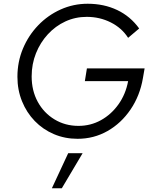

<svg xmlns="http://www.w3.org/2000/svg" viewBox="-20 -731 825 1025"><path d="M394 10Q326 10 267.5 -15Q209 -40 165.5 -85Q122 -130 97.5 -190.5Q73 -251 73 -321Q73 -401 102.5 -471.5Q132 -542 184 -596Q236 -650 304 -680.5Q372 -711 448 -711Q535 -711 605.5 -677.5Q676 -644 723 -579L664 -529Q630 -582 571 -611.5Q512 -641 443 -641Q382 -641 329 -616.5Q276 -592 235.5 -548Q195 -504 172 -446.5Q149 -389 149 -323Q149 -247 181.5 -187.5Q214 -128 271 -93.5Q328 -59 399 -59Q464 -59 519 -89.5Q574 -120 612.5 -174Q651 -228 664 -298H433L444 -366H752L743 -314Q727 -220 677 -146.5Q627 -73 554 -31.5Q481 10 394 10ZM257 274 344 87H421L310 274Z"/></svg>

Font: Red Hat Text VF
Style: Italic
Weight: 300
Italic angle: -12°
Designer: Pentagram, MCKL
Foundry: Pentagram, MCKL
Version: Version 1.023